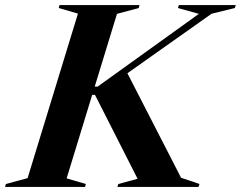

<svg xmlns="http://www.w3.org/2000/svg" viewBox="-66 -735 947 755"><path d="M646 -36 718.5 -11.5 714.5 0H395.5L399.5 -11.5L475 -32L307.5 -362H296.5L196 -33.5L271.5 -11.5L268.5 0H-46L-43 -11.5L42.5 -34.5L240.5 -681.5L165 -703.5L168 -715H482.5L479.5 -703.5L394 -680.5L306.5 -394.5H318L716 -680.5L633.5 -703.5L637.5 -715H861L857.5 -703.5L766 -681L435 -447Z"/></svg>

Font: Newsreader 72pt SemiBold
Style: Italic
Weight: 600
Italic angle: -17°
Designer: Hugues Gentile
Foundry: Production Type
Version: Version 1.003; ttfautohint (v1.8.3)